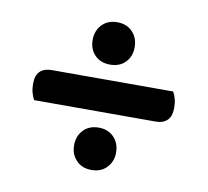

<svg xmlns="http://www.w3.org/2000/svg" viewBox="-59 -590 643 594"><g transform="rotate(10 262.0 -293.0)"><path d="M52 -243Q47 -252 43.5 -264.5Q40 -277 40 -292Q40 -319 53 -331.5Q66 -344 89 -344H471Q476 -336 479.5 -323Q483 -310 483 -295Q483 -268 470 -255.5Q457 -243 435 -243ZM198 -127Q198 -156 216 -175Q234 -194 264 -194Q294 -194 312 -175Q330 -156 330 -127Q330 -99 312 -80Q294 -61 264 -61Q234 -61 216 -80Q198 -99 198 -127ZM198 -458Q198 -487 216 -506Q234 -525 264 -525Q294 -525 312 -506Q330 -487 330 -458Q330 -429 312 -410.5Q294 -392 264 -392Q234 -392 216 -410.5Q198 -429 198 -458Z"/></g></svg>

Font: Baloo Paaji 2 SemiBold
Style: Regular
Weight: 600
Designer: Shuchita Grover, Noopur Datye and Ek Type
Foundry: Ek Type
Version: Version 1.640;hotconv 1.0.111;makeotfexe 2.5.65597; ttfautoh